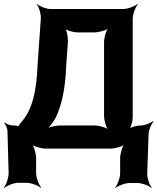

<svg xmlns="http://www.w3.org/2000/svg" viewBox="-25 -757 802 978"><path d="M725 127 732 -77C733 -96 746 -127 757 -137L754 -140C743 -130 712 -118 693 -118C673 -118 639 -109 629 -99L632 -96C642 -106 651 -140 651 -160V-661C651 -685 665 -722 677 -735L675 -737C662 -725 625 -711 601 -711H233C211 -711 177 -724 166 -736L163 -733C174 -721 184 -686 183 -664L166 -419C161 -295 140 -195 81 -132C78 -129 67 -114 69 -110L72 -112C71 -115 53 -118 48 -118H39C26 -118 6 -126 0 -133L-3 -130C4 -123 12 -104 13 -91L19 125C19 148 7 185 -5 197L-2 200C10 188 46 174 69 174H109C133 174 170 188 183 200L185 198C173 185 159 148 159 124V50C159 26 148 -14 135 -26L133 -24C145 -11 185 0 209 0H537C561 0 601 -11 613 -24L611 -26C598 -14 587 26 587 50V125C587 149 573 186 561 199L563 201C576 189 613 175 637 175H675C697 175 733 188 745 200L748 198C736 186 724 149 725 127ZM312 -419 321 -545C322 -567 315 -605 304 -617L301 -614C312 -602 349 -592 371 -592H455C479 -592 519 -603 531 -616L529 -618C516 -606 505 -566 505 -542V-168C505 -144 516 -104 529 -92L531 -94C519 -107 479 -118 455 -118H282C256 -118 223 -109 207 -99L210 -95C225 -106 249 -138 260 -160C293 -230 308 -317 312 -419Z"/></svg>

Font: Asimov
Style: Edge
Weight: 500
Designer: Google
Version: Version 2.000980: 2014